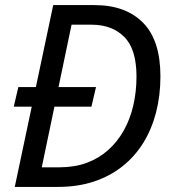

<svg xmlns="http://www.w3.org/2000/svg" viewBox="-20 -734 675 754"><path d="M357 -392 339 -315H34L52 -392ZM38 0 189 -714H351Q473 -714 541.5 -645Q610 -576 610 -434Q610 -359 593 -293Q576 -227 543 -173.5Q510 -120 461 -81Q412 -42 348.5 -21Q285 0 208 0ZM214 -77Q273 -77 320.5 -94.5Q368 -112 404.5 -144.5Q441 -177 466 -221.5Q491 -266 503.5 -320Q516 -374 516 -434Q516 -541 468 -589Q420 -637 340 -637H261L144 -77Z"/></svg>

Font: Noto Sans Display
Style: Italic
Weight: 400
Italic angle: -12°
Designer: Monotype Design Team
Foundry: Monotype Imaging Inc.
Version: Version 2.003